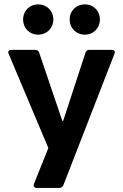

<svg xmlns="http://www.w3.org/2000/svg" viewBox="-20 -706 575 898"><path d="M87.9 -615.2C87.9 -575.2 117.2 -543.9 158.2 -543.9C200.2 -543.9 229.5 -575.2 229.5 -615.2C229.5 -654.3 200.2 -685.5 158.2 -685.5C117.2 -685.5 87.9 -654.3 87.9 -615.2ZM305.7 -615.2C305.7 -575.2 335 -543.9 377 -543.9C418 -543.9 447.3 -575.2 447.3 -615.2C447.3 -654.3 418 -685.5 377 -685.5C335 -685.5 305.7 -654.3 305.7 -615.2ZM151.4 172.9H257.8C266.6 172.9 273.4 168 276.4 160.2L515.6 -455.1C519.5 -466.8 514.6 -472.7 502.9 -472.7H397.5C388.7 -472.7 382.8 -468.8 379.9 -460L275.4 -140.6H271.5L163.1 -460C160.2 -467.8 154.3 -472.7 145.5 -472.7H32.2C20.5 -472.7 15.6 -465.8 20.5 -454.1L206.1 -13.7L138.7 154.3C134.8 165 139.6 172.9 151.4 172.9Z"/></svg>

Font: Ed Sans Neue
Style: Bold
Weight: 700
Designer: Stephen Hutchings
Version: Version 1.004;PS 001.004;hotconv 1.0.88;makeotf.lib2.5.64775